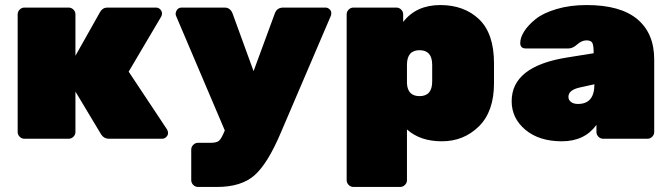

<svg xmlns="http://www.w3.org/2000/svg" viewBox="-20 -550 2658 761"><path d="M279 -493V-329L377 -503Q387 -520 406 -520H598Q608 -520 615 -513Q622 -506 622 -497Q622 -488 617 -481L490 -266L642 -37Q646 -31 646 -22.5Q646 -14 639 -7Q632 0 622 0H412Q392 0 381 -17L279 -187V-27Q279 -16 271 -8Q263 0 252 0H77Q66 0 58 -8Q50 -16 50 -27V-493Q50 -504 58 -512Q66 -520 77 -520H252Q263 -520 271 -512Q279 -504 279 -493Z M765 16H815Q839 16 848.5 7.5Q858 -1 871 -33L677 -489Q676 -492 676 -496Q680 -520 701 -520H870Q893 -520 902 -496L985 -268L1069 -496Q1077 -520 1103 -520H1270Q1279 -520 1286 -513.5Q1293 -507 1293 -499Q1293 -491 1292 -489L1093 -24Q1041 99 988.5 145Q936 191 840 191H765Q754 191 746 183Q738 175 738 164V43Q738 32 746 24Q754 16 765 16Z M1938 -299V-220Q1938 -108 1878 -49Q1818 10 1731.5 10Q1645 10 1593 -37V164Q1593 175 1585 183Q1577 191 1566 191H1381Q1370 191 1362 183Q1354 175 1354 164V-493Q1354 -504 1362 -512Q1370 -520 1381 -520H1551Q1562 -520 1570 -512Q1578 -504 1578 -493V-463Q1630 -530 1725 -530Q1820 -530 1879 -473.5Q1938 -417 1938 -299ZM1593 -293V-219Q1596 -169 1643 -169Q1693 -169 1693 -227V-293Q1693 -351 1643 -351Q1593 -351 1593 -293Z M2008 -149Q2008 -287 2227 -322L2333 -339Q2333 -369 2328 -379.5Q2323 -390 2304.5 -390Q2286 -390 2268 -374Q2250 -358 2234 -358H2064Q2042 -358 2042 -379.5Q2042 -401 2057.5 -425.5Q2073 -450 2102.5 -474Q2132 -498 2185.5 -514Q2239 -530 2305 -530Q2439 -530 2506 -474Q2573 -418 2573 -314V-27Q2573 -16 2565 -8Q2557 0 2546 0H2371Q2360 0 2352 -8Q2344 -16 2344 -27V-55Q2297 10 2207 10Q2117 10 2062.5 -35.5Q2008 -81 2008 -149ZM2271 -138Q2336 -138 2336 -216L2277 -203Q2233 -193 2233 -166Q2233 -154 2243 -146Q2253 -138 2271 -138Z"/></svg>

Font: Rubik One
Style: Regular
Weight: 400
Designer: Hubert and Fischer with Elvire Volk Leonovitch
Foundry: Hubert and Fischer with Elvire Volk Leonovitch
Version: Version 1.001